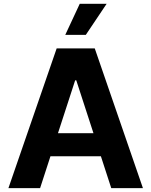

<svg xmlns="http://www.w3.org/2000/svg" viewBox="-20 -979 788 999"><path d="M188.6 0 242.5 -165.8H505L558.9 0H723.7L473 -727.3H274.9L23.8 0ZM281.6 -285.9 371.1 -561.1H376.8L466.3 -285.9ZM319.6 -797.6H426.5L534.8 -959.2H394.9Z"/></svg>

Font: Karasuma Gothic
Style: Bold
Weight: 700
Designer: Rasmus Andersson / Ryoko Nishizuka
Foundry: Genbu
Version: Version 1.00